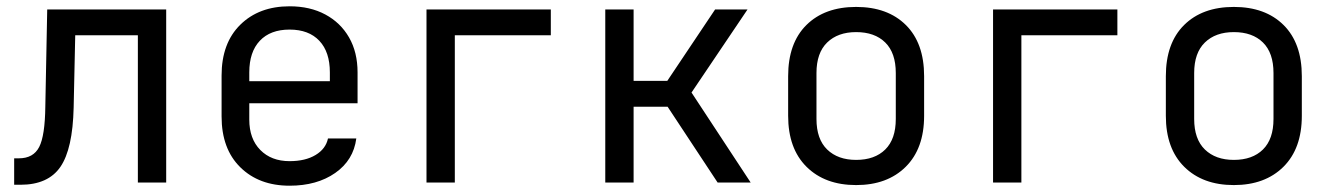

<svg xmlns="http://www.w3.org/2000/svg" viewBox="-20 -580 4240 610"><path d="M25 7V-77H40Q86 -77 104.5 -113Q123 -149 124 -242L130 -550H508V0H418V-468H219L214 -238Q211 -107 172 -50Q133 7 45 7Z M900 10Q803 10 743.5 -48.5Q684 -107 684 -210V-340Q684 -443 743.5 -501.5Q803 -560 900 -560Q965 -560 1013.5 -534Q1062 -508 1089 -461Q1116 -414 1116 -350V-252H772V-200Q772 -139 807 -103.5Q842 -68 900 -68Q950 -68 982.5 -87.5Q1015 -107 1022 -140H1112Q1103 -71 1045 -30.5Q987 10 900 10ZM772 -322H1028V-350Q1028 -415 994.5 -450.5Q961 -486 900 -486Q839 -486 805.5 -450.5Q772 -415 772 -350Z M1335 0V-550H1730V-468H1425V0Z M1903 0V-550H1993V-323H2100L2252 -550H2355L2177 -286L2365 0H2260L2101 -241H1993V0Z M2700 8Q2601 8 2542.5 -50Q2484 -108 2484 -212V-338Q2484 -443 2542 -500.5Q2600 -558 2700 -558Q2800 -558 2858 -500.5Q2916 -443 2916 -338V-212Q2916 -108 2857.5 -50Q2799 8 2700 8ZM2700 -72Q2759 -72 2792.5 -105Q2826 -138 2826 -202V-348Q2826 -412 2792.5 -445Q2759 -478 2700 -478Q2642 -478 2608 -445Q2574 -412 2574 -348V-202Q2574 -138 2608 -105Q2642 -72 2700 -72Z M3135 0V-550H3530V-468H3225V0Z M3900 8Q3801 8 3742.5 -50Q3684 -108 3684 -212V-338Q3684 -443 3742 -500.5Q3800 -558 3900 -558Q4000 -558 4058 -500.5Q4116 -443 4116 -338V-212Q4116 -108 4057.5 -50Q3999 8 3900 8ZM3900 -72Q3959 -72 3992.5 -105Q4026 -138 4026 -202V-348Q4026 -412 3992.5 -445Q3959 -478 3900 -478Q3842 -478 3808 -445Q3774 -412 3774 -348V-202Q3774 -138 3808 -105Q3842 -72 3900 -72Z"/></svg>

Font: JetBrainsMono NFM
Style: Regular
Weight: 400
Monospace: yes
Designer: Philipp Nurullin, Konstantin Bulenkov
Foundry: JetBrains
Version: Version 2.304; ttfautohint (v1.8.4.7-5d5b);Nerd Fonts 3.3.0